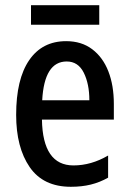

<svg xmlns="http://www.w3.org/2000/svg" viewBox="-20 -707 496 737"><path d="M234 -549Q293 -549 334 -518Q375 -487 396 -433Q417 -379 417 -308V-248H141Q144 -72 262 -72Q330 -72 395 -110V-25Q363 -7 328.5 1.5Q294 10 252 10Q146 10 94 -65.5Q42 -141 42 -266Q42 -403 92 -476Q142 -549 234 -549ZM236 -471Q150 -471 142 -322H323Q323 -385 301.5 -428Q280 -471 236 -471ZM361 -687V-612H99V-687Z"/></svg>

Font: Avrile Sans Condensed Medium
Style: Regular
Weight: 500
Width: 3
Designer: Monotype Design Team
Foundry: Monotype Imaging Inc.
Version: Version 2.001;September 10, 2019;FontCreator 11.5.0.2425 64-